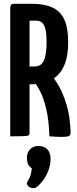

<svg xmlns="http://www.w3.org/2000/svg" viewBox="-20 -720 407 1014"><path d="M66 -275Q49 -275 47 -280.5Q45 -286 45 -301V-680Q45 -681 45.5 -690.5Q46 -700 61 -700H149Q212 -700 254.5 -681.5Q297 -663 318.5 -619Q340 -575 340 -497Q340 -431 324.5 -388Q309 -345 282 -320Q255 -295 221.5 -285Q188 -275 152 -275ZM34 0V-681Q34 -681 36.5 -690.5Q39 -700 53 -700H117Q132 -700 134 -690.5Q136 -681 136 -681V-19Q136 -9 131.5 -5.5Q127 -2 105.5 -1Q84 0 34 0ZM301 3Q289 3 273.5 2Q258 1 241 0Q238 -87 224 -145Q210 -203 193 -236Q176 -269 163.5 -283Q151 -297 151 -297Q151 -297 148.5 -304Q146 -311 158 -317L215 -349Q230 -349 234 -339Q234 -339 251 -322Q268 -305 290 -267Q312 -229 331 -168.5Q350 -108 353 -21Q353 -8 345.5 -2.5Q338 3 301 3ZM136 -369H164Q184 -369 197.5 -380.5Q211 -392 218.5 -421Q226 -450 226 -502Q226 -539 220.5 -563.5Q215 -588 203 -599.5Q191 -611 170 -611H136ZM159 274Q146 274 135.5 268.5Q125 263 121 247Q138 218 142 203Q146 188 148 169Q133 159 127.5 145Q122 131 122 112Q122 87 138.5 69Q155 51 181 51Q213 51 230 68.5Q247 86 247 120Q247 150 236.5 178Q226 206 211 227.5Q196 249 181.5 261.5Q167 274 159 274Z"/></svg>

Font: Yanone Kaffeesatz ExtraLight SemiBold
Style: Regular
Weight: 600
Version: Version 2.003